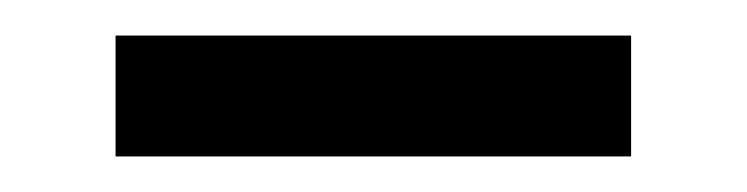

<svg xmlns="http://www.w3.org/2000/svg" viewBox="-20 -344 420 108"><path d="M45 -256H335V-324H45Z"/></svg>

Font: Aspekta 350
Style: Regular
Weight: 350
Designer: Ivo Dolenc
Version: Version 2.000